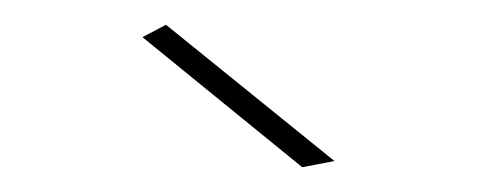

<svg xmlns="http://www.w3.org/2000/svg" viewBox="-20 -759 390 155"><path d="M250 -629 224 -624 95 -729 114 -739Z"/></svg>

Font: Montserrat-Arabic Thin
Style: Regular
Weight: 250
Designer: Mohamed Gaber
Foundry: Kief Type Foundry
Version: Version 5.008